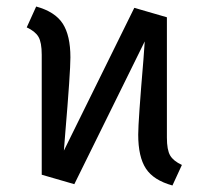

<svg xmlns="http://www.w3.org/2000/svg" viewBox="-20 -558 640 589"><path d="M538 -52 509 11Q451 -5 427.5 -41Q404 -77 404 -145Q404 -186 420 -375L424 -431L208 7L108 -22V-390Q108 -428 98 -445Q88 -462 62 -474L91 -538Q149 -522 172.5 -485.5Q196 -449 196 -382Q196 -336 180 -147L176 -96L392 -534L492 -505V-136Q492 -98 502 -81Q512 -64 538 -52Z"/></svg>

Font: Fira Mono
Style: Regular
Weight: 400
Designer: Carrois Corporate & Edenspiekermann AG
Foundry: Carrois Corporate GbR & Edenspiekermann AG
Version: Version 3.206